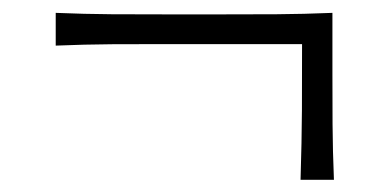

<svg xmlns="http://www.w3.org/2000/svg" viewBox="-20 -457 618 306"><path d="M459 -170.4Q460.9 -231.4 461.2 -281.7Q461.4 -332 461.4 -386.7H238.3Q201.2 -386.7 158 -386.5Q114.7 -386.2 68.8 -384.3V-436.5Q114.7 -434.6 158 -434.3Q201.2 -434.1 238.3 -434.1H340.3Q377.9 -434.1 420.9 -434.3Q463.9 -434.6 509.8 -436.5V-339.8Q509.8 -302.7 510 -259.5Q510.3 -216.3 512.2 -170.4Z"/></svg>

Font: Pinar DS1 Light
Style: Regular
Weight: 300
Designer: Amin Abedi
Version: Version 3.000